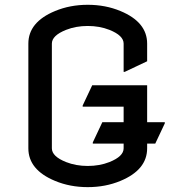

<svg xmlns="http://www.w3.org/2000/svg" viewBox="-20 -767 728 797"><path d="M590.8 -413.1V-259.8H664.1V-254.9L624.5 -170.9H590.8V-151.4Q590.8 -62 480 -16.1Q418 9.8 344.2 9.8Q270.5 9.8 208.5 -16.1Q97.7 -62 97.7 -151.4V-585.9Q97.7 -675.3 208.5 -721.2Q270.5 -747.1 344.2 -747.1Q418 -747.1 480 -721.2Q590.8 -675.3 590.8 -585.9V-512.7L498 -468.8H493.2V-585.9Q493.2 -619.6 434.1 -643.1Q393.1 -659.2 344.2 -659.2Q295.4 -659.2 254.4 -643.1Q195.3 -619.6 195.3 -585.9V-151.4Q195.3 -117.7 254.4 -94.2Q295.4 -78.1 344.2 -78.1Q393.1 -78.1 434.1 -94.2Q493.2 -117.7 493.2 -151.4V-170.9H365.2V-175.8L404.8 -259.8H493.2V-324.2H323.2V-329.1L362.8 -413.1Z"/></svg>

Font: Nova Flat
Style: Book
Weight: 400
Version: Version 2.000